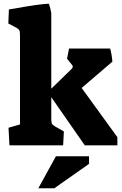

<svg xmlns="http://www.w3.org/2000/svg" viewBox="-20 -785 659 1037"><path d="M26 -95 88 -113V-592Q88 -614 85 -620.5Q82 -627 69 -635L25 -658L28 -734L59 -739Q191 -763 244 -765Q253 -741 257 -713V-306L368 -414Q373 -419 373 -425Q373 -430 370 -433L342 -468L353 -523H575Q584 -490 587 -452L421 -310L614 -44V0H438L257 -260V-146Q257 -125 260 -118Q263 -111 276 -103L325 -75L321 0H31ZM282 59H461V100L273 232H187Z"/></svg>

Font: Suez One
Style: Regular
Weight: 400
Designer: Michal Sahar
Foundry: Hagilda
Version: Version 1.001